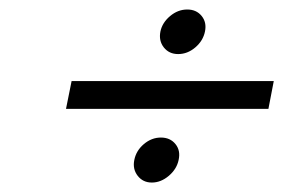

<svg xmlns="http://www.w3.org/2000/svg" viewBox="-20 -433 593 402"><path d="M315.9 -367.2Q319.8 -385.7 336.2 -399.4Q352.5 -413.1 372.1 -413.1Q391.1 -413.1 402.1 -399.7Q413.1 -386.2 409.2 -367.2Q405.3 -347.7 388.9 -333.7Q372.6 -319.8 353 -319.8Q334 -319.8 323 -333.7Q312 -347.7 315.9 -367.2ZM261.2 -98.1Q265.1 -117.7 281.2 -131.3Q297.4 -145 316.9 -145Q336.4 -145 347.4 -131.3Q358.4 -117.7 354 -98.1Q350.1 -79.1 333.5 -64.9Q316.9 -50.8 297.9 -50.8Q279.3 -50.8 268.3 -64.9Q257.3 -79.1 261.2 -98.1ZM553.2 -263.2 542 -205.1H118.2L129.9 -263.2Z"/></svg>

Font: Linux Libertine G
Style: Bold Italic
Weight: 700
Italic angle: -11.5°
Designer: Philipp H. Poll
Foundry: Philipp H. Poll
Version: Version 4.1.0